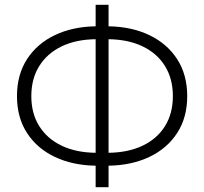

<svg xmlns="http://www.w3.org/2000/svg" viewBox="-20 -755 854 803"><path d="M380 28V-62Q283.5 -63.5 209.2 -98.8Q135 -134 93 -198.8Q51 -263.5 51 -353Q51 -442.5 93 -507.5Q135 -572.5 209.2 -608Q283.5 -643.5 380 -645V-735H434V-645Q530.5 -643.5 604.8 -608Q679 -572.5 721 -507.5Q763 -442.5 763 -353Q763 -263.5 721 -198.8Q679 -134 604.8 -98.8Q530.5 -63.5 434 -62V28ZM380 -116V-591Q297.5 -590 237.2 -560.8Q177 -531.5 144 -478.5Q111 -425.5 111 -353Q111 -280.5 144 -227.8Q177 -175 237.2 -146Q297.5 -117 380 -116ZM434 -116Q516.5 -117 577 -146Q637.5 -175 670.2 -227.8Q703 -280.5 703 -353Q703 -425.5 670.2 -478.5Q637.5 -531.5 577 -560.8Q516.5 -590 434 -591Z"/></svg>

Font: Geologica Cursive Thin
Style: Regular
Weight: 250
Designer: Sindre Bremnes, Frode Helland
Foundry: Monokrom Skriftforlag AS
Version: Version 1.010;gftools[0.9.28]